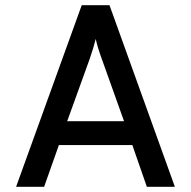

<svg xmlns="http://www.w3.org/2000/svg" viewBox="-20 -720 736 740"><path d="M546 0 490 -161H207L150 0H42L295 -700H402L654 0ZM458 -253 373 -491Q355 -540 349 -570Q340 -534 325 -491L239 -253Z"/></svg>

Font: Overpass Light
Style: Bold
Weight: 600
Designer: Delve Withrington, Thomas Jockin
Foundry: Delve Fonts
Version: Version 3.000;DELV;Overpass